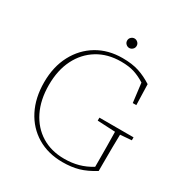

<svg xmlns="http://www.w3.org/2000/svg" viewBox="-190 -966 1066 1121"><g transform="rotate(30 342.5 -405.0)"><path d="M390 13Q292 13 218.5 -31Q145 -75 104.5 -154Q64 -233 64 -338Q64 -443 106 -522Q148 -601 221.5 -645Q295 -689 391 -689Q456 -689 502 -674Q548 -659 593 -630L597 -491H573L557 -620Q521 -643 484 -655Q447 -667 394 -667Q304 -667 237 -626Q170 -585 133 -511.5Q96 -438 96 -338Q96 -238 132.5 -164Q169 -90 234.5 -49.5Q300 -9 388 -9Q439 -9 483 -21Q527 -33 569 -59V-99Q569 -148 568.5 -196.5Q568 -245 567 -294L447 -300V-320H677V-300L601 -294Q600 -253 599.5 -206.5Q599 -160 599 -99V-48Q544 -14 496.5 -0.5Q449 13 390 13ZM394 -759Q382 -759 372 -768Q362 -777 362 -791Q362 -805 372 -814Q382 -823 394 -823Q406 -823 416 -814Q426 -805 426 -791Q426 -777 416 -768Q406 -759 394 -759Z"/></g></svg>

Font: Source Serif 4 ExtraLight
Style: Regular
Weight: 200
Designer: Frank Grießhammer
Foundry: Adobe
Version: Version 4.005;hotconv 1.1.0;makeotfexe 2.6.0